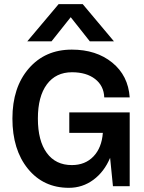

<svg xmlns="http://www.w3.org/2000/svg" viewBox="-20 -900 697 928"><path d="M263.2 -879.9H379.9L530.8 -700.2H414.1L321.8 -816.9L229 -700.2H111.8ZM40 -327.1Q40 -477.5 118.9 -568.8Q197.8 -660.2 327.1 -660.2Q445.3 -660.2 522.5 -597.4Q599.6 -534.7 606.9 -429.2H483.9Q481.9 -485.4 439.7 -518.1Q397.5 -550.8 328.1 -550.8Q250 -550.8 206.5 -492.2Q163.1 -433.6 163.1 -327.1Q163.1 -219.7 206.1 -160.9Q249 -102.1 327.1 -102.1Q391.6 -102.1 431.6 -143.8Q471.7 -185.5 477.1 -257.8H314.9V-356.9H606.9V0H525.9L512.2 -137.2Q483.9 -69.8 431.4 -31Q378.9 7.8 313 7.8Q189.9 7.8 115 -84.2Q40 -176.3 40 -327.1Z"/></svg>

Font: Overused Grotesk SemiBold
Style: Regular
Weight: 600
Version: Version 0.002